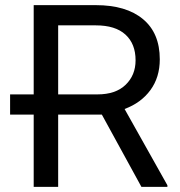

<svg xmlns="http://www.w3.org/2000/svg" viewBox="-20 -731 706 751"><path d="M19.5 -282.7V-361.8H111.8V-710.9H355Q473.6 -710.9 539.3 -656.2Q605 -601.6 605 -499Q605 -428.7 568.4 -378.7Q531.7 -328.6 467.3 -304.7L634.8 -6.3V0H533.2L378.4 -282.7H207.5V0H111.8V-282.7ZM207.5 -361.8H361.3Q432.6 -361.8 471.4 -399.4Q510.3 -437 510.3 -495.1Q510.3 -559.6 470.7 -595.7Q431.2 -631.8 355 -631.8H207.5Z"/></svg>

Font: Bert Sans Medium
Style: Regular
Weight: 500
Designer: Christian Robertson, Adam Twardoch, & Cristiano Sobral
Foundry: Google
Version: Version 12.135;January 10, 2020;FontCreator 12.0.0.2547 64-b